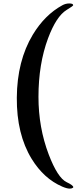

<svg xmlns="http://www.w3.org/2000/svg" viewBox="-20 -804 450 1126"><path d="M407.2 297.4Q400.4 302.2 389.2 302.2Q372.6 302.2 345.2 290.5Q236.8 243.7 165.5 127.4Q77.1 -17.1 78.6 -231Q80.1 -447.3 172.4 -600.6Q242.7 -716.8 345.2 -772.9Q364.7 -783.7 386.2 -783.7Q409.2 -783.7 409.2 -773.4Q409.2 -769 370.6 -745.6Q310.1 -708.5 261.7 -579.1Q205.6 -428.2 205.6 -235.8Q205.6 -56.2 265.6 101.6Q317.9 238.8 370.6 264.2Q409.7 282.7 409.7 293.5Q409.7 295.9 407.2 297.4Z"/></svg>

Font: Dai Banna SIL Book
Style: Bold
Weight: 700
Designer: Victor Gaultney
Foundry: SIL International
Version: Version 2.000